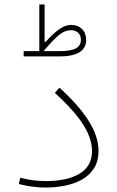

<svg xmlns="http://www.w3.org/2000/svg" viewBox="-20 -843 530 868"><path d="M176.8 -611.8Q221.7 -664.6 247.6 -685.5Q273.4 -706.5 300.3 -706.5Q320.8 -706.5 333.3 -694.8Q345.7 -683.1 345.7 -663.1Q345.7 -636.2 322.5 -624Q299.3 -611.8 248.5 -611.8ZM157.7 -611.8H86.9V-587.9H248.5Q308.6 -587.9 339.1 -606.7Q369.6 -625.5 369.6 -662.6Q369.6 -692.9 350.8 -711.7Q332 -730.5 301.8 -730.5Q274.9 -730.5 247.6 -710.9Q220.2 -691.4 186.5 -653.8H181.6V-822.8H157.7ZM425.3 -161.6Q425.3 -226.6 380.1 -297.6Q335 -368.7 248.5 -446.8L228 -422.9Q285.2 -371.1 322.5 -325.7Q359.9 -280.3 377.9 -239.5Q396 -198.7 396 -160.2Q396 -92.3 340.3 -58.3Q284.7 -24.4 188 -24.4Q160.2 -24.4 131.8 -27.8Q103.5 -31.2 71.8 -39.6L64.9 -11.2Q96.7 -2.9 126.7 1Q156.7 4.9 186.5 4.9Q229 4.9 271.2 -3.2Q313.5 -11.2 348.4 -30Q383.3 -48.8 404.3 -81.1Q425.3 -113.3 425.3 -161.6Z"/></svg>

Font: Estedad-FD VF
Style: Regular
Weight: 100
Designer: Amin Abedi
Version: Version 7.3